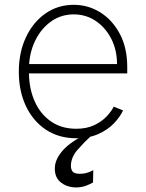

<svg xmlns="http://www.w3.org/2000/svg" viewBox="-20 -574 618 813"><path d="M302.6 11.4Q228.7 11.4 174 -25.2Q119.3 -61.8 89.5 -125.4Q59.7 -188.9 59.7 -270.2Q59.7 -351.9 89.7 -415.8Q119.7 -479.8 172.2 -516.7Q224.8 -553.6 292.3 -553.6Q353.3 -553.6 404.8 -521.5Q456.3 -489.3 487.6 -430.2Q518.8 -371.1 518.8 -290.1V-263.1H102.6Q103.7 -196 127.7 -143.1Q151.6 -90.2 196.2 -59.5Q240.8 -28.8 302.6 -28.8Q346.9 -28.8 378.7 -43.9Q410.5 -58.9 431.1 -80.6Q451.7 -102.3 461.6 -122.5L501.1 -106.5Q488.6 -79.2 462.5 -51.8Q436.4 -24.5 396.5 -6.6Q356.5 11.4 302.6 11.4ZM103.3 -302.6H475.5Q475.5 -361.9 451.3 -409.4Q427.2 -457 385.7 -485.1Q344.1 -513.1 292.3 -513.1Q240.4 -513.1 199.4 -485.3Q158.4 -457.4 133 -409.6Q107.6 -361.9 103.3 -302.6ZM302.6 219.8Q260.7 219.1 234.2 195.5Q207.7 171.9 213.1 126.1Q219.1 88.8 255.7 52.7Q292.3 16.7 378.2 -22.4L367.2 0Q336.3 28.4 308.4 60.2Q280.5 92 280.2 128.9Q280.5 143.8 287.6 152.7Q294.7 161.6 318.9 161.9Q337.7 161.6 352.5 156.4Q367.2 151.3 375 146.3L373.9 198.5Q362.9 205.3 344.8 212.2Q326.7 219.1 302.6 219.8Z"/></svg>

Font: Inter UI Extra Light
Style: Regular
Weight: 200
Designer: Rasmus Andersson
Foundry: rsms
Version: 3.2;8d6f07862